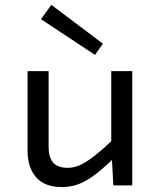

<svg xmlns="http://www.w3.org/2000/svg" viewBox="-20 -755 654 782"><path d="M518.7 0H441.5L434.7 -130.9H433.1V-465.3H518.7ZM446.4 -191.7 460.1 -126.5Q409.3 -76.2 371.6 -47Q333.9 -17.9 301.2 -5.5Q268.5 6.9 232.8 6.9Q161.8 6.9 127.1 -33Q92.3 -72.8 92.3 -141V-465.3H178V-156.3Q178 -114 196.5 -92.7Q215.1 -71.5 256.7 -71.5Q280.3 -71.5 305.3 -82.3Q330.3 -93.2 363.9 -119.5Q397.5 -145.7 446.4 -191.7ZM399.2 -577 366.9 -531.4 146.9 -676.8 189 -735.3Z"/></svg>

Font: Intel One Mono Light
Style: Regular
Weight: 300
Monospace: yes
Designer: Fred Shallcrass
Foundry: Frere-Jones Type LLC
Version: Version 1.004